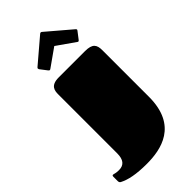

<svg xmlns="http://www.w3.org/2000/svg" viewBox="-361 -826 1107 1107"><g transform="rotate(-45 192.0 -272.5)"><path d="M-66 164C-66 175 -60 178 -57 180C-19 200 37 212 123 212C238 212 405 182 405 -53V-432C405 -477 392 -500 330 -500H116C49 -500 45 -462 45 -432V48C45 99 25 124 -16 124C-44 124 -51 118 -59 118C-63 118 -66 120 -66 128ZM336 -569C338 -567 340 -566 342 -566C345 -566 347 -567 350 -571L383 -614C385 -616 386 -619 386 -621C386 -623 384 -625 381 -628L233 -754C231 -755 230 -757 226 -757C223 -757 221 -755 219 -754L71 -628C68 -625 67 -623 67 -621C67 -619 68 -616 69 -614L102 -571C105 -567 108 -566 110 -566C112 -566 114 -567 117 -569L226 -646Z"/></g></svg>

Font: Fascinate
Style: Regular
Weight: 900
Designer: Astigmatic (AOETI)
Foundry: Astigmatic (AOETI)
Version: Version 1.000